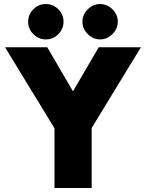

<svg xmlns="http://www.w3.org/2000/svg" viewBox="-20 -935 726 955"><path d="M429 -287 248 -318 471 -700H681ZM251 0V-336H436V0ZM257 -287 5 -700H215L438 -318ZM478 -739Q443 -739 416.5 -765.5Q390 -792 390 -827Q390 -862 416.5 -888.5Q443 -915 478 -915Q513 -915 539.5 -888.5Q566 -862 566 -827Q566 -792 539.5 -765.5Q513 -739 478 -739ZM208 -739Q172 -739 146 -765Q120 -791 120 -827Q120 -863 146 -889Q172 -915 208 -915Q244 -915 270 -889Q296 -863 296 -827Q296 -791 270 -765Q244 -739 208 -739Z"/></svg>

Font: Figtree Light Black
Style: Regular
Weight: 900
Version: Version 2.000